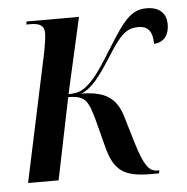

<svg xmlns="http://www.w3.org/2000/svg" viewBox="-45 -589 622 639"><g transform="rotate(-5 266.5 -269.5)"><path d="M434 6H461L463 -4H456C429 -4 413 -25 390 -99L361 -196C341 -259 302 -280 226 -281C262 -294 291 -334 328 -392C375 -467 395 -485 435 -485C469 -485 482 -464 482 -425C515 -426 533 -450 533 -486C533 -519 514 -545 467 -545C416 -545 390 -511 340 -431C304 -373 279 -333 252 -309C231 -290 216 -283 184 -283L241 -536H66L64 -526H76C109 -526 124 -518 124 -491C124 -480 121 -458 116 -432L24 0H126L182 -273C239 -273 248 -255 266 -191L291 -95C312 -15 347 6 434 6Z"/></g></svg>

Font: Noto Serif Display Condensed Medium
Style: Italic
Weight: 500
Width: 3
Italic angle: -12°
Designer: Monotype Design Team
Foundry: Monotype Imaging Inc.
Version: Version 2.009